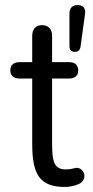

<svg xmlns="http://www.w3.org/2000/svg" viewBox="-20 -733 368 763"><path d="M239 10C253 10 277 6 294 -2C310 -9 318 -26 315 -40C311 -58 296 -67 282 -66C270 -64 266 -61 249 -60C191 -56 187 -95 187 -170V-421H255C278 -421 291 -433 291 -453C291 -474 278 -486 255 -486H187V-591C187 -618 172 -633 147 -633C123 -633 108 -618 108 -591V-486H57C34 -486 21 -474 21 -453C21 -433 34 -421 57 -421H108V-162C108 -40 137 10 239 10ZM277 -527C291 -527 298 -534 300 -547L318 -678C321 -700 310 -713 289 -713C268 -713 256 -701 256 -680V-549C256 -534 264 -527 277 -527Z"/></svg>

Font: SN Pro Book
Style: Regular
Weight: 350
Designer: Tobias Whetton
Foundry: Supernotes
Version: Version 1.003;Glyphs 3.3 (3324)